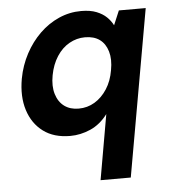

<svg xmlns="http://www.w3.org/2000/svg" viewBox="-53 -587 758 855"><g transform="rotate(-5 325.5 -159.0)"><path d="M362 220 413 -71Q380 -27 335.5 -7.5Q291 12 245 12Q172 12 124.5 -23.5Q77 -59 57.5 -120.5Q38 -182 52 -261Q63 -320 90 -370.5Q117 -421 155.5 -458.5Q194 -496 241.5 -517Q289 -538 341 -538Q382 -538 409.5 -527Q437 -516 454.5 -499Q472 -482 482 -462L509 -526H629L497 220ZM293 -106Q332 -106 364.5 -125.5Q397 -145 420 -180.5Q443 -216 451 -264Q460 -312 449.5 -347.5Q439 -383 413.5 -401.5Q388 -420 348 -420Q311 -420 278 -401.5Q245 -383 222 -347.5Q199 -312 190 -264Q181 -216 192 -180Q203 -144 229 -125Q255 -106 293 -106Z"/></g></svg>

Font: DM Sans 9pt
Style: Bold Italic
Weight: 700
Italic angle: -10°
Version: Version 4.004;gftools[0.9.30]